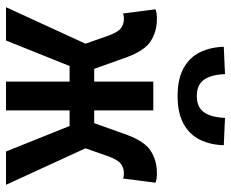

<svg xmlns="http://www.w3.org/2000/svg" viewBox="-85 -685 770 640"><g transform="rotate(90 300.0 -365.0)"><path d="M4 0 139 -294H252V-491H348V-294H461L596 0H485L400 -212H348V0H252V-212H200L115 0ZM134 -241 99 -341Q87 -374 73.5 -383.5Q60 -393 44 -393Q39 -393 34.5 -392.5Q30 -392 25 -390L11 -498Q17 -501 25.5 -502Q34 -503 43 -503Q85 -503 117 -482.5Q149 -462 171 -402L223 -256ZM466 -241 377 -256 429 -402Q451 -462 483 -482.5Q515 -503 557 -503Q566 -503 574.5 -502Q583 -501 589 -498L575 -390Q571 -392 566 -392.5Q561 -393 556 -393Q541 -393 527 -383.5Q513 -374 501 -341ZM300 -572Q243 -572 207 -592Q171 -612 154 -647Q137 -682 136 -726L227 -730Q228 -703 235 -681.5Q242 -660 257.5 -648Q273 -636 300 -636Q327 -636 342.5 -648Q358 -660 365 -681.5Q372 -703 373 -730L464 -726Q463 -682 446 -647Q429 -612 393 -592Q357 -572 300 -572Z"/></g></svg>

Font: Source Code Pro SemiBold
Style: Regular
Weight: 600
Monospace: yes
Designer: Paul D. Hunt, Teo Tuominen
Foundry: Adobe Systems Incorporated
Version: Version 1.018;hotconv 1.0.116;makeotfexe 2.5.65601